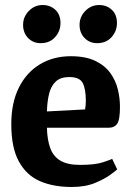

<svg xmlns="http://www.w3.org/2000/svg" viewBox="-20 -733 531 765"><path d="M266 12Q192 12 138.5 -11.5Q85 -35 55 -90Q25 -145 25 -238Q25 -324 55.5 -384.5Q86 -445 139.5 -477Q193 -509 262 -509Q321 -509 359.5 -490.5Q398 -472 419.5 -442Q441 -412 449.5 -377Q458 -342 458 -308Q458 -256 447 -240Q436 -224 412 -224H167Q168 -177 180 -143.5Q192 -110 220.5 -93Q249 -76 299 -76Q360 -76 392 -87Q424 -98 427 -100L447 -58Q443 -54 420 -37Q397 -20 358.5 -4Q320 12 266 12ZM167 -289 319 -297Q322 -315 322 -330Q322 -379 309.5 -402.5Q297 -426 256 -426Q221 -426 202 -408Q183 -390 175.5 -359Q168 -328 167 -289ZM367 -561Q337 -561 317 -581.5Q297 -602 297 -634Q297 -666 320 -689.5Q343 -713 375 -713Q405 -713 425.5 -694Q446 -675 446 -641Q446 -609 424.5 -585Q403 -561 367 -561ZM142 -561Q112 -561 92 -581.5Q72 -602 72 -634Q72 -666 95 -689.5Q118 -713 150 -713Q180 -713 200.5 -694Q221 -675 221 -641Q221 -609 199.5 -585Q178 -561 142 -561Z"/></svg>

Font: Faustina Light
Style: Bold
Weight: 700
Version: Version 1.200